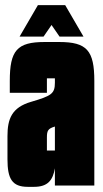

<svg xmlns="http://www.w3.org/2000/svg" viewBox="-20 -720 400 745"><path d="M233 -700H127L56 -578H149L180 -623L211 -578H304ZM9 -102C9 -26 27 5 88 5H112C166 5 185 -21 193 -67V0H346V-406C346 -524 317 -557 210 -557H153C46 -557 18 -524 18 -406V-360H162V-416H193V-399C193 -356 179 -348 101 -325C25 -303 9 -258 9 -192ZM193 -136H162V-186C162 -213 166 -221 193 -229Z"/></svg>

Font: Queering Heavy
Style: Bold
Weight: 900
Designer: Adam Naccarato
Foundry: adamnac
Version: Version 2.000;hotconv 1.0.109;makeotfexe 2.5.65596